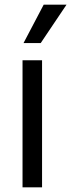

<svg xmlns="http://www.w3.org/2000/svg" viewBox="-20 -804 306 824"><path d="M76.7 0H160.5V-545.5H76.7ZM81 -619.3H154.8L265.6 -784.1H167.6Z"/></svg>

Font: Magic Ui Pro
Style: Regular
Weight: 400
Designer: Stefan Endress, Andreas Faust
Version: Version 1.000;FEAKit 1.0